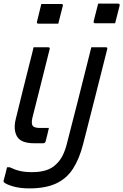

<svg xmlns="http://www.w3.org/2000/svg" viewBox="-24 -794 684 1064"><path d="M614 -665H504Q493 -665 495 -676L520 -774H630Q641 -774 639 -763ZM299 -663H189Q178 -663 181 -674L205 -772H316Q327 -772 324 -761ZM243 -532Q248 -532 251 -529Q253 -526 251 -521Q227 -426 203.5 -331.5Q180 -237 155 -139Q148 -106 159 -95Q168 -85 198 -85H247Q243 -66 238.5 -48.5Q234 -31 229 -11Q226 0 215 0H167Q92 0 70.5 -37.5Q49 -75 63 -133Q83 -217 103 -295.5Q123 -374 143 -455Q148 -475 153 -494Q158 -513 162 -532ZM562 -532Q574 -532 570 -521Q537 -390 505 -263.5Q473 -137 437 3Q416 86 380.5 141Q345 196 286.5 223Q228 250 138 250Q85 250 45.5 238Q6 226 -3 215Q-5 211 -4 207Q1 187 6 169.5Q11 152 15 133H30Q59 147 87 153.5Q115 160 154 160Q243 160 285 118Q308 98 323.5 67Q339 36 349 -7Q378 -119 406.5 -231.5Q435 -344 463 -456Q468 -475 472.5 -494Q477 -513 482 -532Z"/></svg>

Font: Recursive Mn Lnr St
Style: Italic
Weight: 400
Italic angle: -15°
Monospace: yes
Version: Version 1.079;hotconv 1.0.112;makeotfexe 2.5.65598; ttfautoh